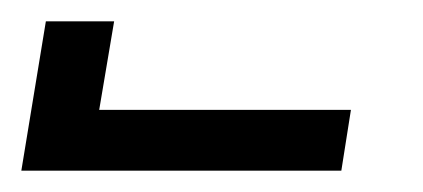

<svg xmlns="http://www.w3.org/2000/svg" viewBox="-377 -760 397 180"><path d="M-357 -600 -334 -740H-270L-284 -657H-48L-57 -600Z"/></svg>

Font: Iosevka
Style: Italic
Weight: 400
Italic angle: -9°
Monospace: yes
Designer: Belleve Invis
Foundry: Belleve Invis
Version: Version 32.5.0; ttfautohint (v1.8.4)